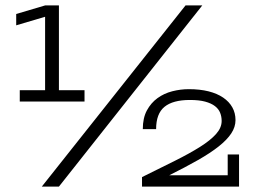

<svg xmlns="http://www.w3.org/2000/svg" viewBox="-20 -691 955 711"><path d="M505.9 0V-35.2Q573.2 -68.4 627.9 -95.7Q682.6 -123 720.9 -147.2Q759.3 -171.4 780 -194.6Q800.8 -217.8 800.8 -243.2Q800.8 -259.3 795.2 -273.4Q789.6 -287.6 775.9 -298.1Q762.2 -308.6 739.7 -314.7Q717.3 -320.8 683.1 -320.8Q620.1 -320.8 589.1 -295.4Q558.1 -270 558.1 -212.9H508.8Q508.8 -253.9 523.9 -282Q539.1 -310.1 563.2 -327.6Q587.4 -345.2 617.9 -353Q648.4 -360.8 679.2 -360.8Q720.2 -360.8 752.2 -352.8Q784.2 -344.7 806.4 -329.6Q828.6 -314.5 840.3 -293.5Q852.1 -272.5 852.1 -246.1Q852.1 -220.7 836.4 -197Q820.8 -173.3 790 -148.9Q759.3 -124.5 713.4 -98.4Q667.5 -72.3 606.9 -42H823.2V-119.1H865.2V0ZM198.2 0H134.8L667 -670.9H729ZM53.2 -356.9H147V-628.9L40 -597.2V-639.2L147 -670.9H198.2V-356.9H293V-314.9H53.2Z"/></svg>

Font: Stint Ultra Expanded
Style: Regular
Weight: 400
Width: 7
Designer: Astigmatic (AOETI)
Foundry: Astigmatic (AOETI)
Version: Version 1.000